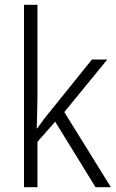

<svg xmlns="http://www.w3.org/2000/svg" viewBox="-20 -780 485 800"><path d="M136 -373V-760H80V0H136V-189L210 -273L378 0H442L248 -313L427 -532H363L185 -311C168 -291 150 -266 135 -245H133C134 -288 136 -331 136 -373Z"/></svg>

Font: Noto Sans Devanagari SemiCondensed Light
Style: Regular
Weight: 300
Width: 4
Designer: Jelle Bosma - Monotype Design Team
Foundry: Monotype Imaging Inc.
Version: Version 2.004